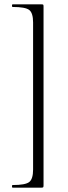

<svg xmlns="http://www.w3.org/2000/svg" viewBox="-20 -745 314 882"><path d="M180 106Q180 113 178.5 115Q177 117 171 117H38Q35 117 35 111Q35 105 38 105Q97 105 114.5 91Q132 77 132 34V-642Q132 -685 114.5 -699Q97 -713 38 -713Q35 -713 35 -719Q35 -725 38 -725H171Q177 -725 178.5 -723.5Q180 -722 180 -715Z"/></svg>

Font: Cormorant Upright Light
Style: Regular
Weight: 300
Designer: Christian Thalmann (Catharsis Fonts)
Foundry: Catharsis Fonts
Version: Version 3.302;PS 003.302;hotconv 1.0.88;makeotf.lib2.5.64775